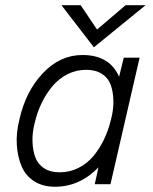

<svg xmlns="http://www.w3.org/2000/svg" viewBox="-20 -710 589 740"><path d="M541 -689.9 341.8 -527.8 216.8 -689.9H291L354 -596.2L463.9 -689.9ZM439 -414.1 457 -487.8H518.1L405.8 0H345.2L359.4 -64.9Q287.1 9.8 191.9 9.8Q146 9.8 113 -10.7Q80.1 -31.2 64.2 -66.9Q48.3 -102.5 44.9 -149.9Q41.5 -197.3 55.2 -251Q79.1 -357.9 145.3 -428Q211.4 -498 297.9 -498Q402.3 -498 439 -414.1ZM408.2 -251Q418 -288.6 417 -323Q416 -357.4 406.5 -383.5Q397 -409.7 372.8 -425.3Q348.6 -440.9 312 -440.9Q273.9 -440.9 240.5 -424.1Q207 -407.2 182.6 -378.4Q158.2 -349.6 140.9 -313.7Q123.5 -277.8 113.8 -236.8Q104 -199.2 105.2 -164.6Q106.4 -129.9 116.2 -103.5Q126 -77.1 149.9 -61.5Q173.8 -45.9 210 -45.9Q248.5 -45.9 282.2 -62.7Q315.9 -79.6 340.1 -108.6Q364.3 -137.7 381.3 -173.6Q398.4 -209.5 408.2 -251Z"/></svg>

Font: HK Grotesk Light Italic
Style: Regular
Weight: 300
Italic angle: -13°
Designer: Alfredo Marco Pradil and Stefan Peev
Foundry: Hanken Design Co.
Version: Version 1.000;PS 001.000;hotconv 1.0.88;makeotf.lib2.5.64775